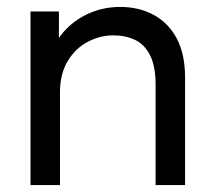

<svg xmlns="http://www.w3.org/2000/svg" viewBox="-20 -534 617 554"><path d="M68 0V-501H150V-360L126 -375Q140 -418 170 -449Q200 -480 240.5 -497Q281 -514 327 -514Q381 -514 423.5 -491Q466 -468 490 -423Q514 -378 514 -310V0H429V-289Q429 -343 413 -374.5Q397 -406 369.5 -419Q342 -432 307 -432Q269 -432 233.5 -413.5Q198 -395 175.5 -358Q153 -321 153 -266V0Z"/></svg>

Font: Fustat Medium
Style: Regular
Weight: 500
Designer: Mohamed Gaber, Khaled Hosny, Laura Garcia Mut
Foundry: Kief Type Foundry, Alif Type Foundry, Hard Type Foundry
Version: Version 1.007